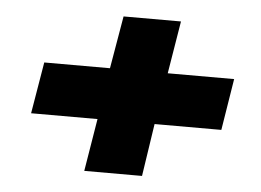

<svg xmlns="http://www.w3.org/2000/svg" viewBox="-40 -586 753 553"><g transform="rotate(5 336.5 -309.5)"><path d="M222 -83 247 -235H55L80 -384H270L296 -536H462L437 -384H629L605 -235H412L389 -83Z"/></g></svg>

Font: Georama ExtraExtended
Style: Bold Italic
Weight: 700
Width: 8
Italic angle: -9°
Designer: Jean-Baptiste Levee
Foundry: Production Type
Version: Version 1.000